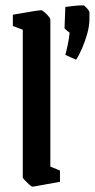

<svg xmlns="http://www.w3.org/2000/svg" viewBox="-20 -687 354 717"><path d="M264 -464 224 -482Q229 -500 233.5 -522Q238 -544 240 -565Q233 -570 227 -575Q221 -580 221 -583L224 -661Q239 -663 256 -665Q273 -667 291 -667Q295 -667 304.5 -656.5Q314 -646 314 -641V-616Q314 -591 306 -562Q298 -533 286.5 -506.5Q275 -480 264 -464ZM101 10Q98 10 89.5 2.5Q81 -5 73 -13.5Q65 -22 65 -25V-576L28 -590V-632Q28 -632 42.5 -634.5Q57 -637 77 -640.5Q97 -644 113.5 -646.5Q130 -649 134 -649Q137 -649 145.5 -642Q154 -635 161 -626.5Q168 -618 168 -614V-65L204 -50V-8Q204 -8 190 -5.5Q176 -3 156.5 0.5Q137 4 121 7Q105 10 101 10Z"/></svg>

Font: Grenze Gotisch Medium
Style: Regular
Weight: 500
Designer: Renata Polastri
Foundry: Omnibus-Type
Version: Version 1.001